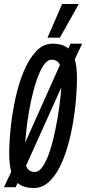

<svg xmlns="http://www.w3.org/2000/svg" viewBox="-31 -928 430 958"><path d="M138 10Q85 10 57 -15L47 6H-11L25 -71Q15 -107 15 -161Q15 -222 23 -295.5Q31 -369 47 -442Q63 -515 89 -575.5Q115 -636 150 -673Q185 -710 231 -710Q282 -710 310 -686L321 -710H379L342 -632Q353 -596 353 -540Q353 -479 345.5 -405Q338 -331 322 -258Q306 -185 281 -124.5Q256 -64 220 -27Q184 10 138 10ZM227 -630Q205 -630 186.5 -602.5Q168 -575 152.5 -529.5Q137 -484 125 -429.5Q113 -375 105.5 -319.5Q98 -264 95 -217L268 -604Q257 -630 227 -630ZM143 -70Q164 -70 183 -98.5Q202 -127 217.5 -174Q233 -221 244.5 -277Q256 -333 264 -389.5Q272 -446 275 -492L99 -101Q110 -70 143 -70ZM206 -740 279 -908H362L268 -740Z"/></svg>

Font: Georama Extra Condensed Medium
Style: Italic
Weight: 500
Width: 2
Italic angle: -9°
Designer: Jean-Baptiste Levee
Foundry: Production Type
Version: Version 1.000